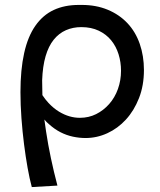

<svg xmlns="http://www.w3.org/2000/svg" viewBox="-20 -552 648 779"><path d="M109 207Q100 174 92 129Q84 84 77.5 33Q71 -18 67 -72.5Q63 -127 63 -178Q63 -269 78 -336.5Q93 -404 123.5 -447.5Q154 -491 198 -511.5Q242 -532 300 -532Q303 -532 306 -532Q309 -532 312 -532Q370 -532 417 -512.5Q464 -493 497 -458Q530 -423 547 -374Q564 -325 564 -268Q564 -205 544 -154Q524 -103 491 -67Q458 -31 415.5 -11.5Q373 8 327 8Q302 8 276 2.5Q250 -3 225.5 -15.5Q201 -28 179 -48Q169 -56 160 -67Q163 -42 167 -18Q175 35 186.5 89.5Q198 144 213 201ZM151 -226Q151 -196 152 -166Q164 -148 177 -134Q198 -112 219.5 -99Q241 -86 262 -80Q283 -74 304 -74Q340 -74 370 -89Q400 -104 423 -130Q446 -156 458.5 -191Q471 -226 471 -265Q471 -300 461 -332Q451 -364 431 -388.5Q411 -413 380.5 -427.5Q350 -442 310 -442Q276 -442 247.5 -429.5Q219 -417 198 -391Q177 -365 165 -324Q153 -283 151 -226Z"/></svg>

Font: Rising Sun Medium
Style: Regular
Weight: 500
Designer: Matt McInerney, Pablo Impallari, Rodrigo Fuenzalida (Raleway font), Stephen Hutchings (Greek), Cristiano Sobral (main ch
Foundry: The Rising Sun Project Authors
Version: Version 4.327; ttfautohint (v1.8.4.7-5d5b-dirty)